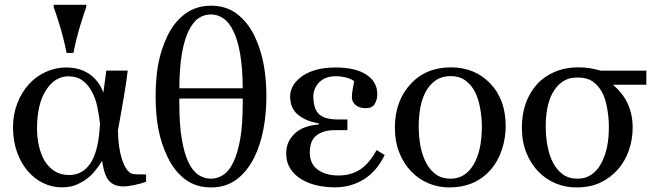

<svg xmlns="http://www.w3.org/2000/svg" viewBox="-20 -781 2774 815"><path d="M600.1 -9.3Q575.2 -0.5 547.9 4.9Q520.5 10.3 504.9 10.3Q463.9 10.3 442.9 -13.4Q421.9 -37.1 413.6 -98.1Q400.9 -77.1 382.6 -54.9Q364.3 -32.7 344.2 -19Q321.3 -2.9 297.9 5.6Q274.4 14.2 241.2 14.2Q200.7 14.2 163.3 -3.9Q126 -22 97.2 -55.7Q68.4 -89.4 51.8 -136.7Q35.2 -184.1 35.2 -241.2Q35.2 -293.5 52.7 -340.3Q70.3 -387.2 102.1 -422.9Q132.3 -456.5 174.1 -475.6Q215.8 -494.6 260.7 -494.6Q318.8 -494.6 359.4 -466.6Q399.9 -438.5 418.9 -388.2L431.2 -481.4H522Q518.6 -446.8 507.1 -377.9Q495.6 -309.1 480.5 -227.5Q481.9 -155.8 496.8 -107.7Q511.7 -59.6 535.2 -45.9Q542.5 -41.5 563 -41Q583.5 -40.5 600.1 -40.5ZM404.3 -255.4Q400.9 -291 393.1 -327.6Q385.3 -364.3 369.6 -392.6Q354.5 -421.4 330.3 -439.2Q306.2 -457 270.5 -457Q212.9 -457 175 -397.9Q137.2 -338.9 137.2 -235.4Q137.2 -195.8 145.5 -160.4Q153.8 -125 168.9 -99.1Q185.1 -71.8 211.2 -54.9Q237.3 -38.1 273.4 -38.1Q333 -38.1 366.2 -91.6Q399.4 -145 404.3 -255.4ZM346.2 -751Q335.4 -721.7 320.1 -671.1Q304.7 -620.6 291.5 -556.2H262.7Q249.5 -621.6 233.4 -673.6Q217.3 -725.6 208 -751V-760.7H346.2Z M1060.5 -627.9Q1086.4 -573.7 1098.6 -511Q1110.8 -448.2 1110.8 -371.6Q1110.8 -300.3 1098.4 -233.6Q1085.9 -167 1060.1 -114.3Q1030.3 -53.7 984.6 -19.5Q939 14.6 875.5 14.6Q811.5 14.6 765.6 -20Q719.7 -54.7 691.4 -114.3Q664.6 -169.9 652.6 -231.7Q640.6 -293.5 640.6 -371.1Q640.6 -449.7 651.9 -509.8Q663.1 -569.8 690.4 -627.9Q718.3 -686.5 765.1 -721.7Q812 -756.8 876 -756.8Q940.4 -756.8 986.3 -721.7Q1032.2 -686.5 1060.5 -627.9ZM1010.3 -406.2Q1009.8 -492.7 999.3 -552.7Q988.8 -612.8 970.2 -649.9Q952.1 -687 927.7 -703.4Q903.3 -719.7 875.5 -719.7Q846.7 -719.7 823.2 -704.1Q799.8 -688.5 780.8 -650.4Q762.7 -613.8 752.2 -553.5Q741.7 -493.2 741.2 -406.2ZM970.7 -92.8Q989.3 -131.8 999.8 -191.4Q1010.3 -251 1010.3 -345.7V-362.8H741.2V-345.7Q741.2 -252.4 751.5 -191.4Q761.7 -130.4 779.8 -92.3Q796.9 -56.2 821.5 -39.3Q846.2 -22.5 875.5 -22.5Q903.3 -22.5 928.2 -38.8Q953.1 -55.2 970.7 -92.8Z M1612.8 -123Q1579.6 -54.2 1524.7 -20Q1469.7 14.2 1402.3 14.2Q1362.8 14.2 1325.9 6.1Q1289.1 -2 1259.3 -20Q1230 -37.6 1212.4 -64.9Q1194.8 -92.3 1194.8 -128.4Q1194.8 -161.1 1207.5 -183.8Q1220.2 -206.5 1241.2 -222.7Q1261.2 -237.3 1285.2 -244.1Q1309.1 -251 1333 -252.4V-257.3Q1296.4 -263.7 1272 -276.4Q1247.6 -289.1 1234.4 -304.2Q1221.2 -319.8 1216.3 -336.9Q1211.4 -354 1211.4 -370.6Q1211.4 -389.6 1220.2 -409.9Q1229 -430.2 1253.4 -450.7Q1275.4 -469.7 1313.5 -482.2Q1351.6 -494.6 1404.3 -494.6Q1488.8 -494.6 1535.2 -464.1Q1581.5 -433.6 1581.5 -381.8Q1581.5 -358.4 1570.8 -340.1Q1560.1 -321.8 1533.2 -321.8Q1504.4 -321.8 1489 -335.7Q1473.6 -349.6 1473.6 -367.2Q1473.6 -385.3 1477.1 -401.9Q1480.5 -418.5 1483.4 -436.5Q1473.6 -444.8 1451.2 -451.2Q1428.7 -457.5 1405.3 -457.5Q1360.8 -457.5 1335.4 -431.9Q1310.1 -406.2 1310.1 -371.6Q1310.1 -319.8 1333.7 -296.9Q1357.4 -273.9 1414.1 -273.9H1454.6V-228.5H1401.9Q1369.1 -228.5 1348.4 -220.2Q1327.6 -211.9 1315.4 -198.7Q1303.7 -185.5 1299.3 -168.7Q1294.9 -151.9 1294.9 -134.8Q1294.9 -85.9 1328.6 -61Q1362.3 -36.1 1415.5 -36.1Q1470.2 -36.1 1508.8 -61.5Q1547.4 -86.9 1578.6 -144Z M2126.5 -245.6Q2126.5 -194.8 2110.4 -145.8Q2094.2 -96.7 2064.5 -62.5Q2030.8 -23.4 1986.3 -4.4Q1941.9 14.6 1886.7 14.6Q1840.8 14.6 1799.3 -2.7Q1757.8 -20 1725.6 -53.2Q1693.8 -85.9 1675 -133.1Q1656.2 -180.2 1656.2 -238.8Q1656.2 -351.6 1721.9 -423.3Q1787.6 -495.1 1894 -495.1Q1995.1 -495.1 2060.8 -427Q2126.5 -358.9 2126.5 -245.6ZM2025.4 -244.6Q2025.4 -281.2 2018.1 -322Q2010.7 -362.8 1996.1 -391.1Q1980.5 -421.4 1955.1 -439.7Q1929.7 -458 1893.1 -458Q1855.5 -458 1828.9 -439.5Q1802.2 -420.9 1785.6 -388.7Q1770 -358.9 1763.7 -320.8Q1757.3 -282.7 1757.3 -247.1Q1757.3 -200.2 1764.9 -160.4Q1772.5 -120.6 1789.1 -89.4Q1805.7 -58.1 1830.8 -40.3Q1856 -22.5 1893.1 -22.5Q1954.1 -22.5 1989.7 -81.5Q2025.4 -140.6 2025.4 -244.6Z M2532.2 -87.9Q2549.3 -120.6 2556.9 -157.7Q2564.5 -194.8 2564.5 -242.7Q2564.5 -280.3 2557.4 -321Q2550.3 -361.8 2536.1 -388.7Q2520 -418.5 2495.6 -435.3Q2471.2 -452.1 2432.1 -452.1Q2392.6 -452.1 2366.5 -433.3Q2340.3 -414.6 2324.7 -384.8Q2310.1 -357.4 2303.2 -321Q2296.4 -284.7 2296.4 -245.1Q2296.4 -202.1 2304 -161.4Q2311.5 -120.6 2328.1 -89.4Q2344.7 -58.1 2369.9 -40.3Q2395 -22.5 2432.1 -22.5Q2465.8 -22.5 2491.2 -40.3Q2516.6 -58.1 2532.2 -87.9ZM2530.8 -481H2723.6V-421.4H2584V-418.9Q2624 -385.7 2644.8 -340.1Q2665.5 -294.4 2665.5 -239.3Q2665.5 -189.9 2649.7 -143.6Q2633.8 -97.2 2603.5 -62.5Q2572.3 -26.9 2528.8 -6.1Q2485.4 14.6 2425.8 14.6Q2379.9 14.6 2338.4 -2.7Q2296.9 -20 2264.6 -53.2Q2232.9 -85.9 2214.1 -133.1Q2195.3 -180.2 2195.3 -238.8Q2195.3 -297.4 2211.9 -343Q2228.5 -388.7 2259.8 -423.8Q2290 -457 2335 -476.1Q2379.9 -495.1 2433.1 -495.1Q2460.9 -495.1 2482.7 -491.7Q2504.4 -488.3 2530.8 -481Z"/></svg>

Font: UniBurma_GGSerif
Style: Book
Weight: 400
Designer: Victor San Kho Lin (for Burmese only and related typography optimization with it)
Foundry: http://www.unimm.org
Version: 2.0